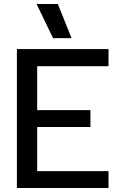

<svg xmlns="http://www.w3.org/2000/svg" viewBox="-20 -946 611 966"><path d="M164 -926H271L340 -754H247ZM65 -699H526V-613H167V-392H435V-307H167V-85H526V0H65Z"/></svg>

Font: Prompt
Style: Regular
Weight: 400
Designer: Katatrad Team
Foundry: CadsonDemak
Version: Version 1.001